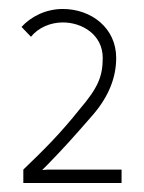

<svg xmlns="http://www.w3.org/2000/svg" viewBox="-20 -869 320 428"><path d="M209 -740C209 -698 198 -673 158 -626C115 -572 79 -536 32 -491V-461H251V-491H87L74 -490L87 -503C121 -538 142 -561 188 -614C223 -655 239 -697 239 -740C239 -807 183 -849 120 -849C81 -849 48 -831 28 -809L49 -787C65 -807 92 -819 120 -819C164 -819 209 -791 209 -740Z"/></svg>

Font: Kreadon Extra Light
Style: Regular
Weight: 200
Designer: kohakuno
Foundry: StudioGnu
Version: Version 1.000;Glyphs 3.1.2 (3151)